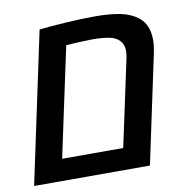

<svg xmlns="http://www.w3.org/2000/svg" viewBox="-74 -713 772 786"><g transform="rotate(-10 312.0 -320.5)"><path d="M370.1 -640.6Q434.6 -640.6 477.3 -631.6Q520 -622.6 548.8 -600.1Q568.8 -585 578.9 -560.5Q588.9 -536.1 588.9 -504.9Q588.9 -480.5 582 -447.8L486.8 0H5.4L138.7 -627Q173.8 -631.3 245.1 -636Q316.4 -640.6 370.1 -640.6ZM391.6 -89.8 468.8 -450.7Q472.2 -465.8 472.2 -479.5Q472.2 -505.4 456.5 -522.5Q441.9 -539.1 412.6 -544.4Q383.3 -549.8 339.8 -549.8Q293.9 -548.8 234.9 -544.9L137.7 -89.8Z"/></g></svg>

Font: Viking Open Sans Light
Style: Bold Italic
Weight: 600
Italic angle: -12°
Foundry: Ascender Corporation
Version: Version 2.000